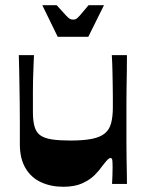

<svg xmlns="http://www.w3.org/2000/svg" viewBox="-20 -704 558 735"><path d="M222 11Q175 11 137 -6.5Q99 -24 77.5 -60.5Q56 -97 56 -152Q56 -199 56 -238Q56 -277 55.5 -310.5Q55 -344 54.5 -374.5Q54 -405 53.5 -433.5Q53 -462 52 -493H110Q109 -466 108 -442Q107 -418 106.5 -396.5Q106 -375 106 -354.5Q106 -334 106 -314.5Q106 -295 106 -275Q106 -239 113 -217Q120 -195 136.5 -184.5Q153 -174 180.5 -170Q208 -166 250 -166Q300 -166 332 -172.5Q364 -179 381.5 -193.5Q399 -208 405.5 -233Q412 -258 412 -293Q412 -312 412 -332.5Q412 -353 411.5 -377.5Q411 -402 410.5 -431Q410 -460 408 -493H466Q466 -460 465.5 -429Q465 -398 464.5 -369Q464 -340 464 -314Q464 -288 464 -264.5Q464 -241 464 -221Q464 -192 464 -161Q464 -130 464.5 -100Q465 -70 465.5 -44Q466 -18 466 0H409Q410 -18 410.5 -34.5Q411 -51 411 -63Q411 -82 410 -90.5Q409 -99 403 -99Q398 -99 392 -93Q386 -87 372 -69Q362 -54 343.5 -35Q325 -16 295.5 -2.5Q266 11 222 11ZM201 -563 142 -684H197Q222 -656 232.5 -645Q243 -634 248 -631.5Q253 -629 260 -629Q267 -629 271.5 -631.5Q276 -634 286 -645Q296 -656 319 -684H378L318 -563Z"/></svg>

Font: Ojuju ExtraLight
Style: Bold
Weight: 700
Version: Version 1.000